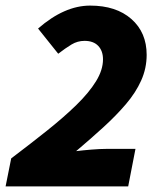

<svg xmlns="http://www.w3.org/2000/svg" viewBox="-34 -666 574 686"><path d="M-14 0 6 -100Q76 -153 135.5 -200.5Q195 -248 239.5 -291.5Q284 -335 309 -375.5Q334 -416 334 -454Q334 -484 317 -502Q300 -520 268 -520Q243 -520 221.5 -507Q200 -494 174 -474L102 -564Q149 -605 195.5 -625.5Q242 -646 288 -646Q381 -646 435.5 -598Q490 -550 490 -470Q490 -422 470.5 -378.5Q451 -335 416 -294Q381 -253 335.5 -211.5Q290 -170 238 -126Q262 -129 292.5 -131.5Q323 -134 344 -134H450L424 0Z"/></svg>

Font: Source Sans 3 ExtraLight Black
Style: Italic
Weight: 900
Italic angle: -11°
Version: Version 3.052;hotconv 1.1.0;makeotfexe 2.6.0